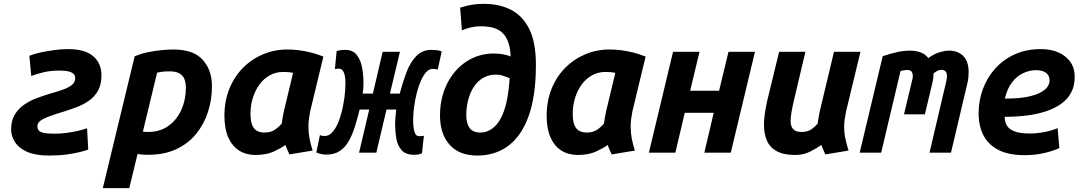

<svg xmlns="http://www.w3.org/2000/svg" viewBox="-20 -796 5640 1001"><path d="M234 15Q166 15 122.5 -4Q79 -23 58.5 -54.5Q38 -86 38 -121Q38 -166 56.5 -197.5Q75 -229 105.5 -250Q136 -271 172 -284.5Q208 -298 242 -308Q278 -318 307.5 -328.5Q337 -339 354.5 -353Q372 -367 372 -388Q372 -401 365 -409.5Q358 -418 340 -423Q322 -428 290 -428Q245 -428 208.5 -419.5Q172 -411 143 -400L133 -505Q157 -515 191.5 -522.5Q226 -530 263.5 -535Q301 -540 335 -540Q423 -540 466 -503Q509 -466 509 -403Q509 -355 490.5 -322.5Q472 -290 442.5 -270Q413 -250 380 -237.5Q347 -225 318 -216Q272 -202 240 -190.5Q208 -179 191.5 -167Q175 -155 175 -137Q175 -115 195 -107Q215 -99 265 -99Q294 -99 322 -102.5Q350 -106 378.5 -112Q407 -118 434 -127L440 -16Q423 -10 395 -3Q367 4 327 9.5Q287 15 234 15Z M516 185 682 -502Q713 -516 749.5 -523.5Q786 -531 821.5 -534.5Q857 -538 884 -538Q988 -538 1036.5 -484.5Q1085 -431 1085 -347Q1085 -277 1064.5 -213Q1044 -149 1003 -98.5Q962 -48 899.5 -18.5Q837 11 753 11Q731 11 719 9.5Q707 8 697 7L654 185ZM752 -108Q814 -108 858 -139.5Q902 -171 925.5 -223.5Q949 -276 949 -337Q949 -360 943 -379.5Q937 -399 918.5 -411.5Q900 -424 864 -424Q842 -424 826.5 -422Q811 -420 799 -417L725 -110Q730 -109 737.5 -108.5Q745 -108 752 -108Z M1309 12Q1260 11 1224.5 -12.5Q1189 -36 1169.5 -81Q1150 -126 1150 -193Q1150 -269 1175.5 -332.5Q1201 -396 1246.5 -442Q1292 -488 1351.5 -513Q1411 -538 1478 -538Q1508 -538 1539 -534Q1570 -530 1602 -522Q1634 -514 1666 -501L1597 -215Q1593 -195 1590.5 -175.5Q1588 -156 1588 -136Q1588 -103 1594 -72.5Q1600 -42 1610 -11L1489 9Q1485 1 1477.5 -16.5Q1470 -34 1468 -40Q1446 -24 1407.5 -6Q1369 12 1309 12ZM1359 -105Q1391 -105 1412 -119Q1433 -133 1449 -152Q1451 -169 1453.5 -183Q1456 -197 1460 -216L1508 -416Q1495 -419 1482 -420Q1469 -421 1457 -421Q1418 -421 1386 -403Q1354 -385 1332 -354.5Q1310 -324 1298 -285Q1286 -246 1286 -204Q1286 -165 1295 -143.5Q1304 -122 1320.5 -113.5Q1337 -105 1359 -105Z M2139 11Q2095 11 2073.5 -13.5Q2052 -38 2046 -74.5Q2040 -111 2040 -148Q2040 -170 2042 -188Q2044 -206 2046 -225H1995L1942 0H1852L1905 -225H1855Q1844 -180 1831 -138Q1818 -96 1799.5 -62.5Q1781 -29 1752.5 -9.5Q1724 10 1682 10Q1669 10 1658 8Q1647 6 1629 -1L1648 -92Q1653 -89 1658.5 -88Q1664 -87 1674 -87Q1693 -87 1710 -104Q1727 -121 1740 -150Q1753 -179 1762 -215Q1771 -251 1776 -289.5Q1781 -328 1781 -364Q1781 -386 1777.5 -402.5Q1774 -419 1766.5 -428.5Q1759 -438 1746 -438Q1740 -438 1735.5 -437.5Q1731 -437 1726 -436L1735 -529Q1749 -534 1759 -535Q1769 -536 1779 -536Q1820 -536 1840.5 -509Q1861 -482 1868 -442.5Q1875 -403 1875 -364Q1875 -348 1874 -334Q1873 -320 1871 -308H1924L1975 -526H2065L2013 -308H2064Q2079 -365 2098.5 -417.5Q2118 -470 2149.5 -503Q2181 -536 2230 -536Q2244 -536 2257 -534.5Q2270 -533 2283 -528L2262 -433Q2251 -437 2236 -437Q2218 -437 2202.5 -420.5Q2187 -404 2174.5 -375.5Q2162 -347 2153 -312Q2144 -277 2139 -239.5Q2134 -202 2134 -168Q2134 -144 2137 -125.5Q2140 -107 2146.5 -96.5Q2153 -86 2164 -86Q2173 -86 2177 -86.5Q2181 -87 2190 -88L2180 3Q2172 7 2162.5 9Q2153 11 2139 11Z M2469 15Q2374 15 2324 -41.5Q2274 -98 2274 -194Q2274 -251 2288 -300Q2302 -349 2327.5 -389Q2353 -429 2387.5 -457.5Q2422 -486 2464 -501.5Q2506 -517 2552 -517Q2579 -517 2602.5 -513Q2626 -509 2642 -501Q2641 -540 2632.5 -567.5Q2624 -595 2610 -613Q2596 -631 2577 -641Q2558 -651 2535.5 -655Q2513 -659 2487 -659Q2461 -659 2438 -654Q2415 -649 2388 -638L2379 -756Q2413 -767 2441.5 -771.5Q2470 -776 2503 -776Q2581 -776 2642 -746Q2703 -716 2738.5 -646.5Q2774 -577 2774 -458Q2774 -374 2764 -306.5Q2754 -239 2734.5 -186.5Q2715 -134 2688 -96Q2661 -58 2627 -33.5Q2593 -9 2553 3Q2513 15 2469 15ZM2485 -105Q2507 -105 2527.5 -114.5Q2548 -124 2566.5 -144Q2585 -164 2599.5 -197Q2614 -230 2623.5 -277.5Q2633 -325 2637 -388Q2616 -397 2600 -402Q2584 -407 2566 -407Q2528 -407 2499 -390Q2470 -373 2450.5 -343.5Q2431 -314 2421 -275.5Q2411 -237 2411 -194Q2411 -155 2427.5 -130Q2444 -105 2485 -105Z M2989 12Q2940 11 2904.5 -12.5Q2869 -36 2849.5 -81Q2830 -126 2830 -193Q2830 -269 2855.5 -332.5Q2881 -396 2926.5 -442Q2972 -488 3031.5 -513Q3091 -538 3158 -538Q3188 -538 3219 -534Q3250 -530 3282 -522Q3314 -514 3346 -501L3277 -215Q3273 -195 3270.5 -175.5Q3268 -156 3268 -136Q3268 -103 3274 -72.5Q3280 -42 3290 -11L3169 9Q3165 1 3157.5 -16.5Q3150 -34 3148 -40Q3126 -24 3087.5 -6Q3049 12 2989 12ZM3039 -105Q3071 -105 3092 -119Q3113 -133 3129 -152Q3131 -169 3133.5 -183Q3136 -197 3140 -216L3188 -416Q3175 -419 3162 -420Q3149 -421 3137 -421Q3098 -421 3066 -403Q3034 -385 3012 -354.5Q2990 -324 2978 -285Q2966 -246 2966 -204Q2966 -165 2975 -143.5Q2984 -122 3000.5 -113.5Q3017 -105 3039 -105Z M3363 0 3489 -526H3627L3578 -323H3729L3778 -526H3916L3790 0H3652L3701 -208H3550L3501 0Z M4126 12Q4066 12 4030 -7.5Q3994 -27 3978.5 -62.5Q3963 -98 3963 -147Q3963 -174 3967.5 -204Q3972 -234 3979 -267L4042 -526H4179L4120 -276Q4112 -242 4107 -214.5Q4102 -187 4102 -166Q4102 -147 4108 -134Q4114 -121 4126.5 -114.5Q4139 -108 4158 -108Q4189 -108 4208 -120.5Q4227 -133 4243 -152Q4245 -169 4247.5 -183Q4250 -197 4254 -216L4328 -526H4466L4391 -215Q4387 -195 4384 -175.5Q4381 -156 4381 -136Q4381 -103 4387.5 -72.5Q4394 -42 4404 -11L4283 9Q4279 1 4271.5 -16.5Q4264 -34 4262 -40Q4240 -24 4204.5 -6Q4169 12 4126 12Z M4462 0 4582 -503Q4623 -517 4658 -524.5Q4693 -532 4725 -532Q4754 -532 4779 -523Q4804 -514 4820 -493Q4846 -513 4875.5 -522.5Q4905 -532 4929 -532Q4973 -532 5001.5 -504.5Q5030 -477 5030 -419Q5030 -406 5028.5 -390.5Q5027 -375 5023 -360L4938 0H4826L4913 -370Q4915 -378 4916 -386.5Q4917 -395 4917 -399Q4917 -416 4909.5 -424Q4902 -432 4887 -432Q4877 -432 4866.5 -426.5Q4856 -421 4847 -413Q4847 -387 4840 -360L4802 -200H4693L4733 -367Q4735 -374 4737 -383Q4739 -392 4739 -401Q4739 -412 4733.5 -421.5Q4728 -431 4711 -431Q4701 -431 4692 -429.5Q4683 -428 4675 -426L4574 0Z M5323 13Q5237 13 5184 -15Q5131 -43 5106.5 -92Q5082 -141 5082 -205Q5082 -271 5104 -331Q5126 -391 5168 -438Q5210 -485 5270 -512.5Q5330 -540 5407 -540Q5459 -540 5498.5 -522.5Q5538 -505 5560.5 -473Q5583 -441 5583 -395Q5583 -349 5565 -314.5Q5547 -280 5514 -256Q5481 -232 5435.5 -216.5Q5390 -201 5335 -194Q5280 -187 5218 -187Q5218 -160 5230 -140.5Q5242 -121 5271 -110.5Q5300 -100 5350 -100Q5380 -100 5408 -104.5Q5436 -109 5458.5 -115.5Q5481 -122 5494 -128L5503 -24Q5476 -11 5428 1Q5380 13 5323 13ZM5219 -282Q5290 -282 5335 -291Q5380 -300 5406 -314.5Q5432 -329 5442 -345Q5452 -361 5452 -376Q5452 -394 5443.5 -406Q5435 -418 5419.5 -424Q5404 -430 5381 -430Q5347 -430 5314 -414.5Q5281 -399 5256 -366.5Q5231 -334 5219 -282Z"/></svg>

Font: Ubuntu Sans Mono
Style: Italic
Weight: 400
Italic angle: -13.5°
Monospace: yes
Designer: Dalton Maag Ltd
Foundry: Dalton Maag Ltd
Version: Version 1.006